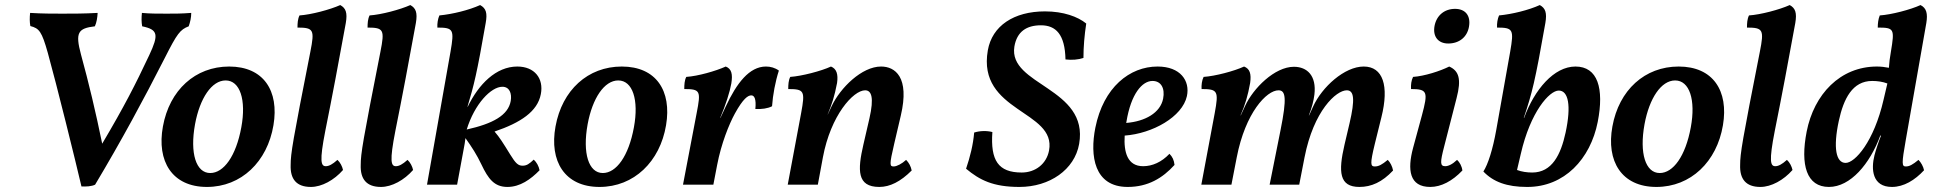

<svg xmlns="http://www.w3.org/2000/svg" viewBox="-20 -730 7655 759"><path d="M639 -676C603 -676 571 -676 541 -679C539 -660 539 -643 542 -626C605 -613 608 -593 570 -512C515 -395 471 -309 384 -162C358 -289 331 -402 300 -515C277 -601 288 -618 355 -626C362 -641 365 -661 366 -679C314 -676 268 -676 226 -676C189 -676 146 -676 99 -679C97 -660 97 -642 100 -627C135 -618 145 -606 169 -521C203 -399 279 -92 302 7C320 8 342 7 356 0C460 -174 548 -337 632 -502C680 -597 692 -613 726 -626C732 -643 736 -661 736 -679C697 -676 674 -676 639 -676Z M798 9C934 9 1037 -91 1061 -235C1084 -371 1022 -467 886 -467C752 -467 650 -374 624 -230C599 -93 660 9 798 9ZM811 -46C755 -46 730 -124 751 -239C770 -342 817 -412 872 -412C929 -412 954 -335 934 -227C913 -112 864 -46 811 -46Z M1209 9C1252 9 1301 -18 1336 -58C1333 -72 1325 -88 1314 -98C1294 -80 1280 -73 1268 -73C1249 -73 1242 -91 1266 -213C1293 -347 1320 -490 1347 -639C1354 -680 1347 -698 1325 -710C1285 -692 1210 -672 1164 -669C1157 -655 1156 -638 1156 -621C1220 -621 1224 -612 1207 -526C1137 -171 1129 -123 1129 -78C1127 -23 1151 9 1209 9Z M1486 9C1529 9 1578 -18 1613 -58C1610 -72 1602 -88 1591 -98C1571 -80 1557 -73 1545 -73C1526 -73 1519 -91 1543 -213C1570 -347 1597 -490 1624 -639C1631 -680 1624 -698 1602 -710C1562 -692 1487 -672 1441 -669C1434 -655 1433 -638 1433 -621C1497 -621 1501 -612 1484 -526C1414 -171 1406 -123 1406 -78C1404 -23 1428 9 1486 9Z M2118 -358C2130 -420 2093 -467 2025 -467C1941 -467 1872 -397 1829 -308H1828C1854 -395 1865 -438 1900 -639C1907 -678 1902 -697 1878 -710C1834 -690 1769 -674 1717 -669C1711 -656 1708 -637 1709 -621C1773 -621 1776 -613 1761 -526L1668 0H1787L1814 -146C1816 -154 1818 -169 1820 -184C1845 -149 1865 -118 1883 -80C1910 -23 1934 9 1986 9C2036 9 2078 -21 2113 -57C2110 -73 2101 -89 2090 -99C2072 -82 2062 -75 2046 -75C2029 -75 2019 -83 1997 -119C1968 -166 1955 -187 1935 -210C2038 -245 2105 -289 2118 -358ZM1999 -331C1989 -274 1928 -241 1825 -218C1856 -319 1921 -387 1966 -387C1994 -387 2004 -361 1999 -331Z M2350 9C2486 9 2589 -91 2613 -235C2636 -371 2574 -467 2438 -467C2304 -467 2202 -374 2176 -230C2151 -93 2212 9 2350 9ZM2363 -46C2307 -46 2282 -124 2303 -239C2322 -342 2369 -412 2424 -412C2481 -412 2506 -335 2486 -227C2465 -112 2416 -46 2363 -46Z M2849 -467C2809 -449 2739 -429 2693 -426C2686 -413 2685 -395 2685 -378C2749 -378 2751 -370 2734 -283L2680 0H2800L2815 -78C2831 -162 2862 -239 2885 -281C2918 -341 2937 -353 2950 -353C2962 -353 2970 -339 2966 -299C2991 -298 3015 -301 3032 -310C3035 -354 3045 -408 3059 -451C3044 -462 3026 -467 3008 -467C2942 -467 2892 -401 2849 -309L2828 -264H2827C2849 -316 2865 -366 2871 -400C2877 -437 2872 -458 2849 -467Z M3562 -98C3546 -83 3525 -72 3513 -72C3497 -72 3495 -77 3515 -162L3541 -273C3577 -426 3518 -467 3463 -467C3387 -467 3302 -383 3268 -311L3252 -277V-278C3268 -316 3279 -349 3289 -402C3294 -437 3287 -458 3265 -467C3226 -449 3149 -429 3104 -426C3097 -413 3096 -395 3096 -378C3160 -378 3163 -370 3147 -283L3094 0H3213L3233 -108C3264 -274 3353 -373 3400 -373C3425 -373 3436 -345 3417 -262L3393 -158C3370 -58 3367 9 3456 9C3498 9 3540 -12 3584 -56C3581 -72 3573 -87 3562 -98Z M4010 9C4129 9 4228 -59 4246 -161C4285 -384 3965 -392 3990 -546C4000 -605 4038 -630 4095 -630C4154 -630 4190 -594 4192 -495C4217 -492 4243 -494 4263 -501C4263 -545 4267 -591 4274 -637C4241 -664 4184 -685 4111 -685C3988 -685 3902 -628 3885 -531C3842 -286 4157 -294 4127 -135C4117 -82 4073 -48 4019 -48C3926 -48 3895 -96 3903 -208C3880 -214 3853 -213 3831 -206C3827 -158 3815 -110 3799 -63C3853 -18 3906 9 4010 9Z M4556 -467C4446 -467 4342 -385 4310 -225C4288 -114 4305 9 4438 9C4518 9 4576 -26 4623 -78C4621 -97 4615 -110 4603 -122C4572 -89 4535 -73 4499 -73C4437 -73 4422 -128 4426 -194C4536 -202 4654 -268 4672 -350C4685 -411 4646 -467 4556 -467ZM4578 -340C4567 -284 4507 -250 4432 -244C4432 -245 4433 -247 4433 -249C4451 -359 4495 -410 4536 -410C4570 -410 4586 -381 4578 -340Z M5354 9C5401 9 5444 -10 5487 -56C5484 -72 5476 -88 5466 -98C5443 -79 5430 -72 5415 -72C5398 -72 5395 -80 5415 -162L5441 -267C5472 -391 5447 -467 5371 -467C5295 -467 5206 -386 5171 -309L5155 -274H5154C5166 -304 5173 -332 5176 -356C5185 -431 5147 -466 5095 -466C5019 -466 4934 -381 4902 -311L4885 -274H4884C4902 -315 4913 -352 4922 -402C4927 -438 4921 -458 4898 -467C4859 -449 4784 -429 4738 -426C4731 -412 4729 -393 4730 -378C4794 -378 4798 -370 4782 -283L4729 0H4848L4869 -108C4903 -284 4987 -373 5034 -373C5062 -373 5068 -344 5042 -215L4999 0H5116L5137 -108C5173 -292 5262 -373 5304 -373C5333 -373 5337 -337 5315 -243L5295 -158C5270 -50 5274 9 5354 9Z M5705 -558C5749 -558 5780 -584 5787 -624C5795 -669 5772 -695 5732 -695C5690 -695 5659 -669 5651 -628C5643 -586 5665 -558 5705 -558ZM5634 9C5677 9 5721 -14 5761 -56C5759 -73 5750 -89 5740 -98C5721 -80 5705 -73 5693 -73C5672 -73 5673 -89 5689 -151L5738 -342C5758 -418 5747 -450 5709 -467C5673 -449 5611 -429 5566 -426C5559 -412 5557 -395 5558 -378C5623 -378 5626 -367 5601 -274L5566 -145C5543 -59 5551 9 5634 9Z M6208 -467C6123 -467 6046 -376 6005 -264H6004V-265C6037 -364 6048 -406 6089 -639C6096 -680 6089 -698 6067 -710C6023 -690 5958 -674 5906 -669C5900 -656 5897 -637 5898 -621C5962 -621 5965 -613 5950 -526L5895 -217C5881 -138 5862 -80 5844 -52C5883 -11 5937 9 6016 9H6018C6164 9 6267 -101 6296 -248C6322 -381 6296 -467 6208 -467ZM6169 -206C6150 -118 6115 -48 6037 -48C6017 -48 5995 -51 5977 -58L5992 -122C6030 -288 6105 -372 6142 -372C6180 -372 6192 -313 6169 -206Z M6528 9C6664 9 6767 -91 6791 -235C6814 -371 6752 -467 6616 -467C6482 -467 6380 -374 6354 -230C6329 -93 6390 9 6528 9ZM6541 -46C6485 -46 6460 -124 6481 -239C6500 -342 6547 -412 6602 -412C6659 -412 6684 -335 6664 -227C6643 -112 6594 -46 6541 -46Z M6939 9C6982 9 7031 -18 7066 -58C7063 -72 7055 -88 7044 -98C7024 -80 7010 -73 6998 -73C6979 -73 6972 -91 6996 -213C7023 -347 7050 -490 7077 -639C7084 -680 7077 -698 7055 -710C7015 -692 6940 -672 6894 -669C6887 -655 6886 -638 6886 -621C6950 -621 6954 -612 6937 -526C6867 -171 6859 -123 6859 -78C6857 -23 6881 9 6939 9Z M7595 -639C7601 -676 7596 -698 7572 -710C7533 -692 7457 -672 7411 -669C7405 -655 7403 -637 7403 -621C7468 -621 7470 -616 7455 -526C7451 -503 7448 -481 7447 -462C7432 -465 7416 -467 7400 -467C7254 -467 7151 -357 7122 -210C7096 -77 7122 9 7210 9C7295 9 7372 -82 7413 -194H7416C7407 -172 7395 -136 7390 -116C7376 -61 7381 9 7459 9C7506 9 7550 -18 7586 -57C7583 -72 7574 -88 7564 -98C7541 -79 7528 -72 7514 -72C7498 -72 7497 -82 7514 -178ZM7276 -86C7238 -86 7226 -145 7249 -252C7268 -340 7303 -410 7381 -410C7401 -410 7423 -407 7441 -400L7426 -336C7388 -170 7313 -86 7276 -86Z"/></svg>

Font: Vollkorn Semibold
Style: Italic
Weight: 600
Italic angle: -11°
Designer: Friedrich Althausen
Foundry: Friedrich Althausen
Version: Version 4.015;PS 004.015;hotconv 1.0.88;makeotf.lib2.5.64775